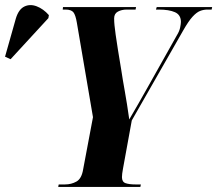

<svg xmlns="http://www.w3.org/2000/svg" viewBox="-154 -742 862 762"><path d="M77 0 79 -10H104Q129 -10 149.5 -21.5Q170 -33 176 -70L215 -277L151 -652Q146 -682 137.5 -693Q129 -704 106 -704H95L96 -714H386L384 -704H349Q329 -704 314 -696Q299 -688 299 -669Q299 -655 300.5 -641Q302 -627 305 -604.5Q308 -582 314 -545L327 -466Q333 -426 341.5 -379Q350 -332 359 -268Q377 -299 395.5 -331Q414 -363 434 -399L548 -602Q558 -618 561 -633Q564 -648 564 -655Q564 -683 540.5 -693.5Q517 -704 476 -704H465L468 -714H688L686 -704H669Q654 -704 640 -698.5Q626 -693 610 -675.5Q594 -658 573 -621L369 -264L334 -72Q332 -60 331 -53Q330 -46 330 -39Q330 -20 344.5 -15Q359 -10 384 -10H405L403 0ZM-112 -507 -134 -517 -91 -669Q-80 -705 -57.5 -716Q-35 -727 -8.5 -717Q18 -707 40 -682L38 -670Z"/></svg>

Font: Noto Serif Display ExtraCondensed ExtraBold
Style: Italic
Weight: 800
Width: 2
Italic angle: -12°
Designer: Monotype Design Team
Foundry: Monotype Imaging Inc.
Version: Version 2.009